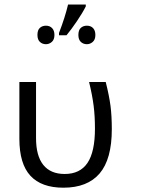

<svg xmlns="http://www.w3.org/2000/svg" viewBox="-20 -830 649 861"><path d="M264.2 11.7Q166 11.7 116.5 -41.7Q66.9 -95.2 66.9 -207.5V-462.4H141.6V-210.9Q141.6 -130.9 174.3 -90.3Q207 -49.8 270 -49.8Q338.9 -49.8 372.3 -99.4Q405.8 -148.9 405.8 -253.9Q405.8 -308.6 399.9 -355.7Q394 -402.8 379.4 -462.4H454.1Q469.7 -400.4 475.6 -355Q481.4 -309.6 481.4 -250.5Q481.4 -116.2 426.8 -52.2Q372.1 11.7 264.2 11.7ZM244.6 -682.1Q272 -753.4 285.2 -809.6H364.7V-801.3Q350.6 -772.9 325.2 -735.4Q299.8 -697.8 278.3 -671.9H244.6ZM147.9 -673.3Q147.9 -695.3 158.9 -705.1Q169.9 -714.8 186 -714.8Q203.1 -714.8 213.6 -703.9Q224.1 -692.9 224.1 -673.3Q224.1 -652.3 212.4 -642.1Q200.7 -631.8 186 -631.8Q169.9 -631.8 158.9 -642.1Q147.9 -652.3 147.9 -673.3ZM331.5 -673.3Q331.5 -695.3 342.5 -705.1Q353.5 -714.8 369.6 -714.8Q387.2 -714.8 397.5 -703.9Q407.7 -692.9 407.7 -673.3Q407.7 -652.3 396 -642.1Q384.3 -631.8 369.6 -631.8Q353.5 -631.8 342.5 -642.1Q331.5 -652.3 331.5 -673.3Z"/></svg>

Font: XL-Viking
Style: Regular
Weight: 400
Foundry: Ascender Corporation
Version: Version 1.10 March 23, 2015